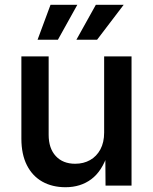

<svg xmlns="http://www.w3.org/2000/svg" viewBox="-20 -784 646 811"><path d="M256.8 6.8Q200.7 6.8 158.7 -16.8Q116.7 -40.5 93.5 -86.4Q70.3 -132.3 70.3 -198.7V-545.9H185.5V-214.8Q185.5 -157.2 215.6 -124.8Q245.6 -92.3 297.4 -92.3Q333 -92.3 360.6 -107.9Q388.2 -123.5 404.1 -153.1Q419.9 -182.6 419.9 -224.1V-545.9H535.6V0H425.8L424.8 -134.3H435.1Q411.1 -61 365.7 -27.1Q320.3 6.8 256.8 6.8ZM224.6 -616.2H138.7L193.4 -763.7H306.6ZM390.1 -616.2H302.7L384.8 -763.7H502.4Z"/></svg>

Font: Inter
Style: 540
Weight: 540
Designer: Rasmus Andersson
Foundry: rsms
Version: Version 4.001;git-66647c0bb